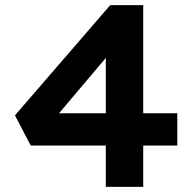

<svg xmlns="http://www.w3.org/2000/svg" viewBox="-20 -724 751 744"><path d="M390 0V-601L474 -599L174 -244L160 -285H667V-160H99L38 -277L407 -704H535V0Z"/></svg>

Font: Lexend Exa SemiBold
Style: Regular
Weight: 600
Designer: Bonnie Shaver-Troup, Thomas Jockin
Foundry: Lexend
Version: Version 1.007